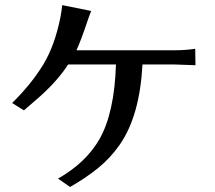

<svg xmlns="http://www.w3.org/2000/svg" viewBox="-20 -657 855 764"><path d="M28.3 -247.1Q104.5 -322.3 151.4 -398.9Q198.2 -475.6 220.7 -589.8Q225.6 -615.2 227.5 -636.7L342.8 -613.3Q335.9 -596.7 328.1 -573.2Q300.8 -492.2 284.2 -457H673.8Q718.8 -457 756.8 -462.9L757.8 -397.5Q691.4 -400.4 674.8 -400.4H546.9Q536.1 -196.3 457 -82Q418.9 -27.3 369.1 12.7Q319.3 52.7 258.8 86.9L210.9 53.7Q321.3 -8.8 376 -103.5Q435.5 -209 441.4 -400.4H251Q210 -335.9 133.8 -268.6Q101.6 -240.2 75.2 -217.8Z"/></svg>

Font: GenEi LateMin P v2
Style: Medium
Weight: 500
Designer: o_tamon (Modified)
Foundry: o_tamon / Adobe Systems Incorporated / FONT 910 / Philipp H. Poll
Version: Version 2.1;Original Version 1.004